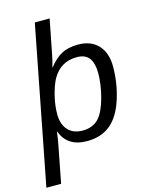

<svg xmlns="http://www.w3.org/2000/svg" viewBox="-160 -809 851 1100"><g transform="rotate(-15 265.5 -259.0)"><path d="M270.5 9.8Q210.4 9.8 172.6 -15.6Q134.8 -41 119.1 -86.9H116.7Q115.2 -74.7 113.5 -62.5Q111.8 -50.3 109.9 -37.6Q107.9 -28.3 106.2 -18.6Q104.5 -8.8 102.5 1L62.5 207.5H-24.9L156.2 -724.6H244.1L203.6 -518.1Q201.7 -506.8 197.5 -489.7Q193.4 -472.7 187 -449.7H189Q224.6 -496.1 264.2 -517.1Q303.7 -538.1 361.8 -538.1Q438.5 -538.1 481.2 -491.9Q523.9 -445.8 523.9 -365.2Q523.9 -265.6 494.1 -173.3Q464.4 -80.6 409.7 -35.4Q355 9.8 270.5 9.8ZM336.4 -470.2Q243.2 -470.2 195.3 -391.1Q181.6 -368.7 171.4 -338.4Q161.1 -308.1 154.3 -276.4Q144 -228 144 -184.1Q144 -123 175 -89.1Q206.1 -55.2 261.2 -55.2Q321.8 -55.2 356.9 -92.3Q374.5 -110.8 388.4 -141.6Q402.3 -172.4 412.1 -209.2Q421.9 -246.1 427 -283Q432.1 -319.8 432.1 -349.6Q432.1 -409.7 409.2 -439.9Q386.2 -470.2 336.4 -470.2Z"/></g></svg>

Font: Arimo
Style: Italic
Weight: 400
Italic angle: -12°
Designer: Steve Matteson
Foundry: Monotype Imaging Inc.
Version: Version 1.33